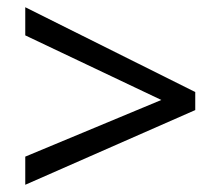

<svg xmlns="http://www.w3.org/2000/svg" viewBox="-20 -628 612 532"><path d="M50 -194 427 -351 50 -530V-608L521 -373V-323L50 -116Z"/></svg>

Font: uguzrati05
Style: Book
Weight: 400
Designer: Jelle Bosma - Monotype Design Team, Universal Thirst
Foundry: Monotype Imaging Inc.
Version: Version 2.106